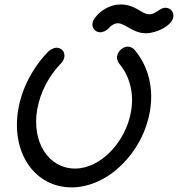

<svg xmlns="http://www.w3.org/2000/svg" viewBox="-20 -824 785 847"><path d="M388.3 -723.4C384.3 -700.7 400 -681.6 422.7 -681.6C435.4 -681.6 453.4 -690.7 461.7 -701.6C466.4 -707.9 474.7 -713.4 481.7 -717C487.6 -720.1 493.5 -721.4 499.3 -721.4C532.8 -721.4 565.9 -677.3 623.5 -677.3C672.3 -677.3 738 -711.5 744.4 -747.9C748.4 -770.7 732.7 -789.8 710 -789.8C688.2 -789.8 675.6 -771.2 653.5 -763.4C648.4 -761.6 643.6 -760.8 639 -760.8C604.5 -760.8 578.9 -804.3 511.6 -804.3C447 -804.3 393.2 -751.2 388.3 -723.4ZM311.4 -80.4C194.2 -80.4 118.8 -197.4 144.3 -341.8C157.2 -415.1 194.7 -489.2 250.1 -545.5C256.7 -551.8 262.4 -563.6 263.8 -571.8C267.8 -594.5 252.1 -613.6 229.4 -613.6C218.5 -613.6 202.5 -605.5 193.8 -597.3C123.5 -525.3 77.1 -434.7 61 -343.7C27 -150.5 133.2 2.6 295.9 2.6C454.9 2.6 608.8 -148.6 641 -331C662.9 -455.5 621.4 -548.5 572.5 -605.5C567.2 -611.8 554.7 -618.2 545.6 -618.2H544.7C522 -618.2 500.5 -599.1 496.4 -576.4C494.7 -566.4 498.6 -552.7 504.6 -545.5C541.1 -502.4 575.2 -429 558 -331.8C534 -195.3 422.6 -80.4 311.4 -80.4Z"/></svg>

Font: TudorRose
Style: Oblique
Weight: 500
Italic angle: 10°
Version: Version 001.000